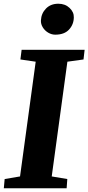

<svg xmlns="http://www.w3.org/2000/svg" viewBox="-30 -1010 474 1030"><path d="M-9.5 0 -5 -49.5 77.5 -63.5 161.5 -679 79.5 -691 86 -743H424L418 -691L331.5 -679L247.5 -63.5L331 -49.5L327.5 0ZM266.5 -824Q246.5 -824 228.2 -835Q210 -846 199.2 -863.8Q188.5 -881.5 189.5 -900.5Q191.5 -938.5 216.8 -964.2Q242 -990 283 -990Q319.5 -990 343.2 -967.5Q367 -945 366 -916.5Q365.5 -878.5 340.2 -851.2Q315 -824 266.5 -824Z"/></svg>

Font: Merriweather 24pt Black
Style: Italic
Weight: 900
Italic angle: -7.8°
Designer: Eben Sorkin
Foundry: Eben Sorkin
Version: Version 2.101